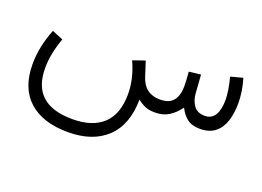

<svg xmlns="http://www.w3.org/2000/svg" viewBox="-90 -544 1378 1011"><g transform="rotate(20 599.5 -38.5)"><path d="M747.6 0Q712.9 0 690.4 -10Q668 -20 648.4 -36.1Q646.5 106.4 568.1 180.2Q489.7 253.9 352.1 253.9Q210 253.9 132.6 183.8Q55.2 113.8 55.2 -20Q55.2 -117.7 96.2 -220.2L158.2 -194.8Q124.5 -103.5 124.5 -22.5Q124.5 181.6 350.6 181.6Q462.4 181.6 522 126Q581.5 70.3 582 -41.5Q582 -127.9 541 -217.3L608.9 -240.7L635.3 -158.7Q662.1 -73.7 748.5 -73.2Q800.3 -73.2 823.2 -102.3Q846.2 -131.3 846.2 -182.6Q846.2 -205.6 841.8 -263.2L907.7 -271L915 -168.5Q917.5 -129.9 937.5 -101.6Q957.5 -73.2 999.5 -73.2Q1037.6 -73.2 1056.2 -103.8Q1074.7 -134.3 1074.7 -189Q1074.7 -239.3 1055.2 -313L1123 -331.1Q1144 -261.2 1144 -196.3Q1144 -141.1 1130.1 -96.7Q1116.2 -52.2 1084.5 -26.4Q1052.7 -0.5 1000 0Q954.6 0 927.7 -20.3Q900.9 -40.5 883.3 -76.7Q857.4 -41 825.2 -20.5Q793 0 747.6 0Z"/></g></svg>

Font: Vazir Light UI
Style: Light-UI
Weight: 300
Designer: Saber Rastikerdar
Foundry: Saber Rastikerdar
Version: Version 30.0.0